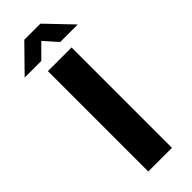

<svg xmlns="http://www.w3.org/2000/svg" viewBox="-331 -949 978 978"><g transform="rotate(-45 158.0 -460.5)"><path d="M74 -723H244.5V0H74ZM223 -783.5 159 -855.5 87 -783.5H-33L102 -921H218L349.5 -783.5Z"/></g></svg>

Font: Public Sans Thin ExtraBold
Style: Regular
Weight: 800
Version: Version 1.007